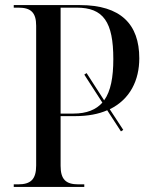

<svg xmlns="http://www.w3.org/2000/svg" viewBox="-20 -734 600 754"><path d="M34 0H311V-10H288C238 -10 218 -30 218 -83V-278H276C325 -278 367 -286 401 -301L455 -218L464 -224L411 -305C491 -344 527 -419 527 -505C527 -639 454 -714 294 -714H34V-704H52C101 -704 122 -685 122 -633V-84C122 -30 101 -10 51 -10H34ZM269 -288H218V-704H281C386 -704 425 -648 425 -502C425 -431 415 -376 389 -340L320 -447L311 -441L382 -331C357 -303 320 -288 269 -288Z"/></svg>

Font: Noto Serif Display SemiCondensed
Style: Regular
Weight: 400
Width: 4
Designer: Monotype Design Team
Foundry: Monotype Imaging Inc.
Version: Version 2.009